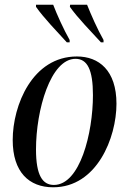

<svg xmlns="http://www.w3.org/2000/svg" viewBox="-20 -786 548 816"><path d="M264 -606H276V-616C250 -662 222 -724 206 -766H133V-757C165 -711 223 -651 264 -606ZM409 -606H420V-616C394 -662 367 -723 350 -766H278L277 -757C309 -711 368 -651 409 -606ZM206 10C392 10 475 -201 475 -345C475 -487 400 -546 307 -546C118 -546 34 -339 34 -191C34 -55 103 10 206 10ZM209 0C161 0 133 -40 133 -151C133 -319 195 -536 301 -536C351 -536 375 -490 375 -382C375 -220 320 0 209 0Z"/></svg>

Font: Noto Serif Display Condensed Medium
Style: Italic
Weight: 500
Width: 3
Italic angle: -12°
Designer: Monotype Design Team
Foundry: Monotype Imaging Inc.
Version: Version 2.009